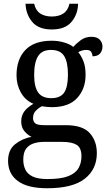

<svg xmlns="http://www.w3.org/2000/svg" viewBox="-20 -763 578 1023"><path d="M231 240Q127 240 75 201.5Q23 163 23 94Q23 35 61 5Q99 -25 148 -34Q128 -43 110.5 -63.5Q93 -84 93 -116Q93 -146 108.5 -168Q124 -190 158 -210Q115 -228 91.5 -269.5Q68 -311 68 -361Q68 -447 115 -496.5Q162 -546 256 -546Q292 -546 324 -536Q356 -526 370 -513Q384 -529 409 -548Q434 -567 467 -567Q497 -567 511.5 -551.5Q526 -536 526 -515Q526 -494 513.5 -478.5Q501 -463 473 -463Q473 -474 466.5 -485.5Q460 -497 440 -497Q417 -497 397 -485Q414 -464 425 -435.5Q436 -407 436 -364Q436 -290 391.5 -241Q347 -192 256 -192Q244 -192 228.5 -193.5Q213 -195 203 -197Q184 -187 170 -172Q156 -157 156 -134Q156 -116 167.5 -106Q179 -96 218 -96H331Q420 -96 458 -54Q496 -12 496 53Q496 139 431.5 189.5Q367 240 231 240ZM253 -240Q302 -240 322 -270Q342 -300 342 -365Q342 -433 321.5 -465Q301 -497 252 -497Q204 -497 183 -464Q162 -431 162 -364Q162 -300 183.5 -270Q205 -240 253 -240ZM233 191Q305 191 344 175.5Q383 160 398.5 132.5Q414 105 414 70Q414 24 388 8.5Q362 -7 312 -7H214Q186 -7 161 0.5Q136 8 120 28Q104 48 104 88Q104 117 115 140.5Q126 164 154 177.5Q182 191 233 191ZM256 -606Q185 -606 151.5 -646.5Q118 -687 116 -743H162Q170 -707 194.5 -691Q219 -675 256 -675Q293 -675 317.5 -691Q342 -707 350 -743H396Q395 -687 361 -646.5Q327 -606 256 -606Z"/></svg>

Font: Noto Serif Yezidi
Style: Regular
Weight: 400
Designer: Dalton Maag Ltd
Foundry: Dalton Maag Ltd
Version: Version 1.001; ttfautohint (v1.8.4.7-5d5b)